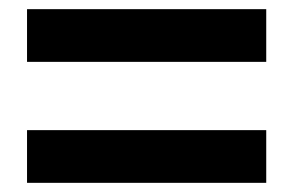

<svg xmlns="http://www.w3.org/2000/svg" viewBox="-20 -586 639 419"><path d="M39 -451V-566H561V-451ZM39 -187V-302H561V-187Z"/></svg>

Font: Noto Sans JP Thin ExtraBold
Style: Regular
Weight: 800
Version: Version 2.004-H2;hotconv 1.0.118;makeotfexe 2.5.65603